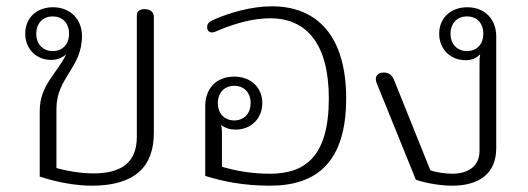

<svg xmlns="http://www.w3.org/2000/svg" viewBox="-20 -578 1675 609"><path d="M271 11C409 11 468 -50 468 -157V-524C468 -540 457 -549 438 -549C422 -549 414 -541 414 -531V-144C414 -64 367 -28 276 -28C233 -28 187 -37 159 -45V-233C159 -332 240 -362 240 -464C240 -516 204 -555 148 -555C97 -555 60 -522 60 -471C60 -424 94 -388 142 -388C163 -388 178 -395 190 -406C162 -346 106 -308 106 -227V-18C159 0 221 11 271 11ZM147 -416C118 -416 95 -436 95 -471C95 -506 118 -526 147 -526C177 -526 199 -506 199 -471C199 -436 177 -416 147 -416Z M836 11C985 11 1078 -64 1078 -266C1078 -458 991 -558 842 -558C777 -558 706 -537 659 -516C645 -510 637 -504 637 -492C637 -479 646 -475 652 -475C658 -475 667 -479 683 -486C729 -504 783 -520 837 -520C953 -520 1023 -438 1023 -266C1023 -79 946 -27 836 -27C784 -27 736 -34 684 -49V-153C684 -163 684 -171 681 -181C697 -171 709 -167 728 -167C776 -167 812 -202 812 -251C812 -302 774 -335 723 -335C664 -335 631 -295 631 -242V-20C688 -2 755 11 836 11ZM723 -196C694 -196 671 -216 671 -251C671 -286 694 -306 723 -306C752 -306 775 -286 775 -251C775 -216 752 -196 723 -196Z M1414 11C1499 11 1554 -27 1554 -108V-462C1554 -515 1520 -555 1462 -555C1411 -555 1373 -522 1373 -471C1373 -422 1409 -387 1457 -387C1477 -387 1492 -394 1503 -406C1501 -394 1501 -383 1501 -371V-100C1501 -48 1462 -27 1414 -27C1391 -27 1360 -32 1345 -38L1230 -324C1224 -338 1215 -348 1197 -348C1182 -348 1172 -340 1172 -327C1172 -323 1173 -319 1175 -314L1299 -8C1333 4 1380 11 1414 11ZM1461 -416C1432 -416 1409 -436 1409 -471C1409 -506 1432 -526 1461 -526C1491 -526 1513 -506 1513 -471C1513 -436 1491 -416 1461 -416Z"/></svg>

Font: Maitree Light
Style: Regular
Weight: 300
Designer: CadsonDemak Team
Foundry: CadsonDemak
Version: Version 1.000;PS 001.000;hotconv 1.0.88;makeotf.lib2.5.64775